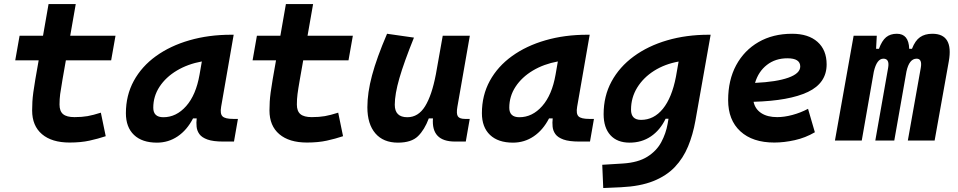

<svg xmlns="http://www.w3.org/2000/svg" viewBox="-20 -694 4728 948"><path d="M323.7 9.8Q235.8 9.8 187.3 -31.5Q138.7 -72.8 138.7 -148.4Q138.7 -170.9 139.9 -191.7Q141.1 -212.4 144.5 -238Q147.9 -263.7 154.3 -301.3L170.9 -396H55.2L76.7 -517.6H192.4L219.7 -673.8H354L326.7 -517.6H550.3L528.8 -396H305.2L288.6 -301.3Q280.3 -253.9 277.1 -229.5Q273.9 -205.1 273.9 -177.7Q273.9 -145 291.5 -130.4Q309.1 -115.7 347.7 -115.7Q384.3 -115.7 412.1 -120.6Q439.9 -125.5 478 -137.7L502 -21.5Q463.9 -8.8 421.4 0.5Q378.9 9.8 323.7 9.8Z M754.9 10.3Q681.6 10.3 641.6 -27.8Q601.6 -65.9 601.6 -135.3Q601.6 -223.1 640.6 -294.7Q679.7 -366.2 750.2 -417Q820.8 -467.8 915.5 -495.1Q1010.3 -522.5 1121.6 -522.5H1133.8L1071.8 -166.5Q1065.9 -132.3 1078.6 -119.6Q1091.3 -106.9 1131.3 -106.9H1154.8L1135.3 4.9H1082Q1032.2 4.9 1004.4 -5.1Q976.6 -15.1 964.6 -31.7Q952.6 -48.3 950.7 -68.6Q948.7 -88.9 951.2 -109.4H933.1Q903.3 -51.8 857.4 -20.8Q811.5 10.3 754.9 10.3ZM786.6 -115.2Q850.6 -115.2 899.2 -170.2Q947.8 -225.1 965.3 -325.7L976.6 -390.6Q907.2 -377.9 853 -345.5Q798.8 -313 767.8 -265.9Q736.8 -218.8 736.8 -162.1Q736.8 -115.2 786.6 -115.2Z M1495.6 9.8Q1407.7 9.8 1359.1 -31.5Q1310.5 -72.8 1310.5 -148.4Q1310.5 -170.9 1311.8 -191.7Q1313 -212.4 1316.4 -238Q1319.8 -263.7 1326.2 -301.3L1342.8 -396H1227.1L1248.5 -517.6H1364.3L1391.6 -673.8H1525.9L1498.5 -517.6H1722.2L1700.7 -396H1477.1L1460.4 -301.3Q1452.1 -253.9 1449 -229.5Q1445.8 -205.1 1445.8 -177.7Q1445.8 -145 1463.4 -130.4Q1481 -115.7 1519.5 -115.7Q1556.2 -115.7 1584 -120.6Q1611.8 -125.5 1649.9 -137.7L1673.8 -21.5Q1635.7 -8.8 1593.3 0.5Q1550.8 9.8 1495.6 9.8Z M1944.8 10.3Q1872.6 10.3 1833.3 -35.6Q1793.9 -81.5 1793.9 -164.6Q1793.9 -235.8 1816.9 -321.8Q1839.8 -407.7 1891.1 -527.3L2023.9 -508.3Q1974.6 -386.2 1951.9 -307.6Q1929.2 -229 1929.2 -176.8Q1929.2 -115.2 1991.2 -115.2Q2045.4 -115.2 2078.9 -169.4Q2112.3 -223.6 2131.8 -325.7V-325.2L2166 -517.6H2299.8L2238.3 -166.5Q2232.4 -132.3 2240.7 -119.6Q2249 -106.9 2275.9 -106.9H2299.3L2279.8 4.9H2226.6Q2108.9 4.9 2117.7 -109.4H2097.2Q2076.2 -53.2 2043.7 -21.5Q2011.2 10.3 1944.8 10.3Z M2512.7 10.3Q2439.5 10.3 2399.4 -27.8Q2359.4 -65.9 2359.4 -135.3Q2359.4 -223.1 2398.4 -294.7Q2437.5 -366.2 2508.1 -417Q2578.6 -467.8 2673.3 -495.1Q2768.1 -522.5 2879.4 -522.5H2891.6L2829.6 -166.5Q2823.7 -132.3 2836.4 -119.6Q2849.1 -106.9 2889.2 -106.9H2912.6L2893.1 4.9H2839.8Q2790 4.9 2762.2 -5.1Q2734.4 -15.1 2722.4 -31.7Q2710.4 -48.3 2708.5 -68.6Q2706.5 -88.9 2709 -109.4H2690.9Q2661.1 -51.8 2615.2 -20.8Q2569.3 10.3 2512.7 10.3ZM2544.4 -115.2Q2608.4 -115.2 2657 -170.2Q2705.6 -225.1 2723.1 -325.7L2734.4 -390.6Q2665 -377.9 2610.8 -345.5Q2556.6 -313 2525.6 -265.9Q2494.6 -218.8 2494.6 -162.1Q2494.6 -115.2 2544.4 -115.2Z M2958.5 234.4 2953.6 119.6 3056.2 113.3Q3130.9 108.4 3176.3 79.8Q3221.7 51.3 3244.9 8.1Q3268.1 -35.2 3276.4 -82.5L3280.8 -107.9H3266.6Q3239.3 -51.3 3193.8 -20.5Q3148.4 10.3 3088.9 10.3Q3027.3 10.3 2993.9 -26.6Q2960.4 -63.5 2960.4 -130.4Q2960.4 -219.7 2999.5 -291.7Q3038.6 -363.8 3109.1 -415.5Q3179.7 -467.3 3274.2 -494.9Q3368.7 -522.5 3479.5 -522.5H3488.8L3413.6 -98.1Q3401.4 -29.3 3377.4 28.8Q3353.5 86.9 3312 130.6Q3270.5 174.3 3205.6 200.2Q3140.6 226.1 3046.4 230.5ZM3330.6 -390.1Q3262.7 -377.9 3209.7 -344.5Q3156.7 -311 3126.2 -261.5Q3095.7 -211.9 3095.7 -152.3Q3095.7 -102.1 3145 -102.1Q3208.5 -102.1 3252.9 -156.7Q3297.4 -211.4 3317.4 -314.9Z M3817.4 -115.7Q3852.5 -115.7 3892.6 -126.5Q3932.6 -137.2 3969.7 -156.7L4003.4 -41Q3957 -13.7 3904.3 -2Q3851.6 9.8 3803.2 9.8Q3695.8 9.8 3635.5 -45.7Q3575.2 -101.1 3575.2 -199.7Q3575.2 -298.3 3614.7 -371.8Q3654.3 -445.3 3725.3 -486.3Q3796.4 -527.3 3891.1 -527.3Q3971.2 -527.3 4016.4 -487.3Q4061.5 -447.3 4061.5 -376Q4061.5 -284.2 3969.5 -240.2Q3877.4 -196.3 3700.7 -191.4Q3708.5 -155.3 3738.8 -135.5Q3769 -115.7 3817.4 -115.7ZM3708 -284.7Q3814 -289.6 3872.6 -310.5Q3931.2 -331.5 3931.2 -365.7Q3931.2 -406.2 3867.7 -406.2Q3808.6 -406.2 3766.6 -373.5Q3724.6 -340.8 3708 -284.7Z M4309.1 -517.6 4305.7 -453.1H4319.8Q4334.5 -493.2 4355.2 -510.3Q4376 -527.3 4408.2 -527.3Q4466.8 -527.3 4469.2 -453.1H4482.9Q4498.5 -493.7 4522.7 -510.5Q4546.9 -527.3 4583.5 -527.3Q4689 -527.3 4664.6 -390.6L4594.7 0H4462.4L4526.4 -359.4Q4534.2 -404.3 4505.9 -404.3Q4469.2 -404.3 4455.6 -340.8L4395.5 0H4301.8L4365.2 -359.4Q4373 -404.3 4341.8 -404.3Q4309.1 -404.3 4294.4 -339.8L4234.9 0H4102.5L4194.8 -517.6Z"/></svg>

Font: Cascadia Mono
Style: Bold Italic
Weight: 700
Italic angle: -10°
Monospace: yes
Designer: Aaron Bell
Foundry: Saja Typeworks
Version: Version 2404.023; ttfautohint (v1.8.4)